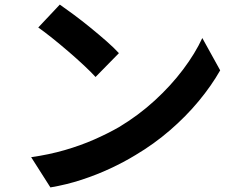

<svg xmlns="http://www.w3.org/2000/svg" viewBox="-20 -780 1040 838"><path d="M241 -760Q267 -742 302 -716Q337 -690 374.5 -659.5Q412 -629 445 -600Q478 -571 499 -548L397 -444Q378 -465 347 -494Q316 -523 280 -554Q244 -585 209 -613Q174 -641 147 -660ZM116 -94Q194 -105 263 -125Q332 -145 391 -171Q450 -197 499 -225Q584 -276 655 -341Q726 -406 779 -476.5Q832 -547 863 -614L941 -473Q903 -406 847.5 -339Q792 -272 722 -211.5Q652 -151 571 -103Q520 -72 461 -44.5Q402 -17 336.5 4.5Q271 26 200 38Z"/></svg>

Font: Noto Sans JP Thin
Style: Bold
Weight: 700
Version: Version 2.004-H2;hotconv 1.0.118;makeotfexe 2.5.65603